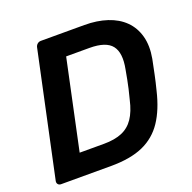

<svg xmlns="http://www.w3.org/2000/svg" viewBox="-124 -825 950 949"><g transform="rotate(-20 351.0 -350.0)"><path d="M40 0Q29 0 23.5 -7Q18 -14 20 -24L159 -675Q161 -686 169 -693Q177 -700 188 -700H417Q483 -700 536 -682.5Q589 -665 624 -630.5Q659 -596 673 -545Q687 -494 675 -428Q666 -384 659 -350Q652 -316 641 -273Q619 -180 578.5 -119.5Q538 -59 471.5 -29.5Q405 0 302 0ZM179 -115H307Q363 -115 401.5 -131Q440 -147 464 -182.5Q488 -218 501 -276Q509 -306 514 -328.5Q519 -351 523.5 -373.5Q528 -396 533 -425Q549 -507 518.5 -546Q488 -585 402 -585H279Z"/></g></svg>

Font: Rubik Light Medium
Style: Italic
Weight: 500
Italic angle: -12°
Version: Version 2.104